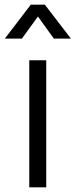

<svg xmlns="http://www.w3.org/2000/svg" viewBox="-54 -800 322 820"><path d="M71 0V-542.5H143.5V0ZM-33.5 -635 77.5 -780H137.5L249 -635H176L108 -729.5L39.5 -635Z"/></svg>

Font: Mohave Light
Style: Regular
Weight: 400
Version: Version 2.003